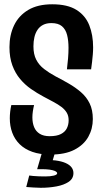

<svg xmlns="http://www.w3.org/2000/svg" viewBox="-20 -725 486 913"><path d="M220.2 10Q170.2 10 133.8 -2.9Q97.4 -15.8 73.7 -39.1Q50 -62.4 38.3 -93.9Q26.6 -125.4 26.6 -162.6Q26.6 -177.6 28.4 -193.5Q30.2 -209.4 33.8 -225.4H142Q138.2 -209.4 136.1 -194.6Q134 -179.8 134 -167Q134 -140.4 142.4 -120.2Q150.8 -100 169.1 -88.7Q187.4 -77.4 216.2 -77.4Q250.2 -77.4 269.9 -87.7Q289.6 -98 298 -115.1Q306.4 -132.2 306.4 -153Q306.4 -174.2 297.3 -189.3Q288.2 -204.4 272.2 -216.5Q256.2 -228.6 234.3 -240.3Q212.4 -252 186.8 -265.6Q156 -282 127.3 -302Q98.6 -322 75.6 -349.4Q52.6 -376.8 38.8 -414.1Q25 -451.4 25 -501Q25 -558.8 47.1 -604.8Q69.2 -650.8 114.3 -677.7Q159.4 -704.6 228.2 -704.6Q301.2 -704.6 343.7 -677.9Q386.2 -651.2 404.5 -605Q422.8 -558.8 422.8 -499.8Q422.8 -482.8 421.3 -465.4Q419.8 -448 417.8 -430.4Q415.8 -412.8 413.2 -395.2H298.2Q301.6 -421.8 303.7 -447.8Q305.8 -473.8 305.8 -497.4Q305.8 -532.2 299 -558.8Q292.2 -585.4 274.6 -600.3Q257 -615.2 224.4 -615.2Q201.4 -615.2 185 -606.8Q168.6 -598.4 158.4 -583.2Q148.2 -568 143.6 -548.1Q139 -528.2 139 -504.6Q139 -467 152.2 -441.3Q165.4 -415.6 189.5 -397Q213.6 -378.4 244.4 -361.8Q277 -345 308.1 -327Q339.2 -309 365.2 -286.5Q391.2 -264 406.3 -233.3Q421.4 -202.6 421.4 -158.8Q421.4 -112.6 399.9 -74.3Q378.4 -36 334 -13Q289.6 10 220.2 10ZM173.8 168Q156 168 138.9 166.6Q121.8 165.2 104.8 164.2L119 109.6Q125.2 110.6 137.8 111.8Q150.4 113 165.8 113.5Q181.2 114 195 114Q219.4 114 235.6 110.1Q251.8 106.2 251.8 99Q251.8 89.8 228.9 84.1Q206 78.4 156.6 79.6L175.4 34.8Q254 33.4 291.6 50Q329.2 66.6 329.2 98Q329.2 124.4 306.6 139.6Q284 154.8 248.6 161.4Q213.2 168 173.8 168ZM241.8 0 218 79.6H156.6L179.8 0Z"/></svg>

Font: Truculenta
Style: Regular
Weight: 400
Designer: Ivan Castro, Eva Sanz & Omnibus-Type Team
Foundry: Omnibus-Type
Version: Version 1.002